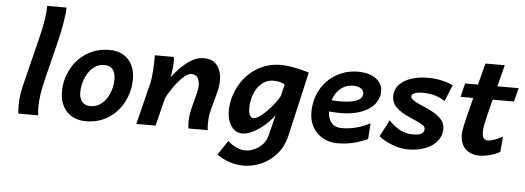

<svg xmlns="http://www.w3.org/2000/svg" viewBox="-58 -950 3702 1353"><g transform="rotate(5 1792.5 -273.5)"><path d="M323.2 -534.7 252.9 -251.5Q225.1 -138.7 225.1 -59.1Q225.1 -28.8 229.5 0H87.9Q85.4 -36.6 85.4 -56.6Q85.4 -105.5 92.8 -146.2Q100.1 -187 113.3 -238.3L187 -534.7Q225.1 -686 225.1 -773.9H361.8Q361.8 -735.4 350.3 -666.3Q338.9 -597.2 323.2 -534.7Z M690.4 -502.9Q746.1 -502.9 786.9 -479.7Q827.6 -456.5 849.6 -413.8Q871.6 -371.1 871.6 -313Q871.6 -227.5 834 -152.8Q796.4 -78.1 727.1 -33Q657.7 12.2 566.9 12.2Q510.7 12.2 468.8 -11.5Q426.8 -35.2 404.1 -78.6Q381.3 -122.1 381.3 -180.7Q381.3 -266.1 420.2 -340.1Q459 -414.1 529.3 -458.5Q599.6 -502.9 690.4 -502.9ZM510.3 -188Q510.3 -144 531 -120.4Q551.8 -96.7 589.4 -96.7Q635.7 -96.7 670.4 -126.2Q705.1 -155.8 723.6 -202.4Q742.2 -249 742.2 -298.8Q742.2 -345.2 722.4 -369.6Q702.6 -394 663.6 -394Q616.2 -394 581.3 -362.5Q546.4 -331.1 528.3 -283.2Q510.3 -235.4 510.3 -188Z M1288.1 -46.4Q1288.1 -73.2 1292.5 -100.1Q1298.8 -141.1 1317.4 -207Q1327.6 -244.1 1332.5 -265.9Q1337.4 -287.6 1337.4 -305.2Q1337.4 -345.2 1323 -364.7Q1308.6 -384.3 1277.3 -384.3Q1255.4 -384.3 1223.4 -355.2Q1191.4 -326.2 1160.2 -282.5Q1128.9 -238.8 1108.9 -197.8L1059.1 0H923.3L997.1 -297.4Q1003.4 -323.2 1007.3 -375.2Q1011.2 -427.2 1011.2 -469.7V-493.2H1145.5Q1147.5 -479 1147.5 -455.6Q1147.5 -436.5 1144 -405.8Q1140.6 -375 1136.2 -349.1Q1189.5 -420.9 1245.8 -461.9Q1302.2 -502.9 1355.5 -502.9Q1421.9 -502.9 1452.9 -461.4Q1483.9 -419.9 1483.9 -354Q1483.9 -327.1 1476.1 -291.5Q1468.3 -255.9 1453.1 -202.1Q1435.1 -137.7 1430.7 -111.3Q1425.3 -80.6 1425.3 -43.9Q1425.3 -20 1428.7 0H1292Q1288.1 -20 1288.1 -46.4Z M1699.7 227.1Q1649.9 227.1 1599.1 210Q1548.3 192.9 1512.2 164.6L1579.1 63.5Q1643.1 119.1 1707 119.1Q1734.4 119.1 1766.1 105.5Q1797.9 91.8 1823.2 65.9Q1848.6 40 1857.4 4.9L1895.5 -146.5Q1867.2 -107.4 1827.9 -73.2Q1788.6 -39.1 1747.1 -18.3Q1705.6 2.4 1671.9 2.4Q1643.1 2.4 1618.7 -15.4Q1594.2 -33.2 1579.3 -67.6Q1564.5 -102.1 1564.5 -148.9Q1564.5 -207.5 1583.3 -263.9Q1602.1 -320.3 1637.2 -367.9Q1672.4 -415.5 1720.7 -448.2Q1801.8 -502.9 1901.4 -502.9Q1945.8 -502.9 2001.5 -491.9Q2057.1 -481 2102.1 -466.3L1998.5 -12.2Q1980.5 66.9 1933.1 120.8Q1885.7 174.8 1823.7 200.9Q1761.7 227.1 1699.7 227.1ZM1859.9 -387.7Q1810.5 -387.7 1772.5 -353Q1740.7 -324.2 1723.6 -278.1Q1706.5 -231.9 1706.5 -184.1Q1706.5 -148.4 1715.8 -130.4Q1725.1 -112.3 1742.7 -112.3Q1762.2 -112.3 1796.4 -138.9Q1830.6 -165.5 1865 -205.8Q1899.4 -246.1 1919.9 -283.7L1940.4 -368.2Q1924.8 -377.4 1904.1 -382.6Q1883.3 -387.7 1859.9 -387.7Z M2344.2 12.2Q2289.6 12.2 2243.9 -12.7Q2198.2 -37.6 2171.6 -83.5Q2145 -129.4 2145 -189.5Q2145 -281.2 2186.3 -352.8Q2227.5 -424.3 2297.1 -463.6Q2366.7 -502.9 2448.2 -502.9Q2502 -502.9 2541.3 -486.8Q2580.6 -470.7 2601.3 -442.4Q2622.1 -414.1 2622.1 -377.9Q2622.1 -330.1 2590.8 -289.8Q2559.6 -249.5 2498 -225.6Q2436.5 -201.7 2350.6 -201.7Q2314.5 -201.7 2268.6 -205.6Q2269.5 -155.8 2294.2 -126.2Q2318.8 -96.7 2369.6 -96.7Q2467.8 -96.7 2567.4 -147.9L2559.6 -36.1Q2500.5 -9.8 2451.2 1.2Q2401.9 12.2 2344.2 12.2ZM2333 -283.2Q2497.1 -283.2 2497.1 -351.6Q2497.1 -374.5 2476.8 -387.9Q2456.5 -401.4 2420.9 -401.4Q2374 -401.4 2335.4 -371.3Q2296.9 -341.3 2279.8 -286.6Q2306.6 -283.2 2333 -283.2Z M2918.9 -394.5Q2881.8 -394.5 2859.1 -386.2Q2836.4 -377.9 2836.4 -362.8Q2836.4 -352.1 2847.7 -342Q2858.9 -332 2880.6 -321Q2902.3 -310.1 2942.9 -293Q3013.2 -262.7 3047.4 -230.2Q3081.5 -197.8 3081.5 -153.8Q3081.5 -103.5 3050.5 -65.9Q3019.5 -28.3 2966.1 -8.1Q2912.6 12.2 2846.7 12.2Q2806.2 12.2 2764.9 0.2Q2723.6 -11.7 2690.7 -29.1Q2657.7 -46.4 2638.7 -63L2699.7 -181.2Q2732.4 -143.6 2775.4 -119.9Q2818.4 -96.2 2871.6 -96.2Q2950.2 -96.2 2950.2 -140.6Q2950.2 -152.3 2942.1 -160.9Q2934.1 -169.4 2913.8 -179.9Q2893.6 -190.4 2848.1 -210Q2776.9 -240.2 2743.2 -273.4Q2709.5 -306.6 2709.5 -352.5Q2709.5 -402.3 2742.4 -436.3Q2775.4 -470.2 2828.1 -486.6Q2880.9 -502.9 2940.9 -502.9Q2996.6 -502.9 3044.4 -491.7Q3092.3 -480.5 3120.1 -464.8L3072.8 -349.6Q3045.9 -369.1 3006.1 -381.8Q2966.3 -394.5 2918.9 -394.5Z M3352.1 12.2Q3311 12.2 3280 -3.7Q3249 -19.5 3231.9 -50Q3214.8 -80.6 3214.8 -123.5Q3214.8 -141.1 3217.8 -160.2Q3226.1 -210.4 3272.5 -389.2H3182.1L3206.5 -485.8H3297.4L3336.9 -638.2H3473.6L3434.6 -485.8H3585L3560.5 -389.2H3409.7Q3372.1 -243.2 3365.2 -202.6Q3360.8 -177.2 3360.8 -155.3Q3360.8 -128.4 3370.1 -114Q3379.4 -99.6 3401.4 -99.6Q3436.5 -99.6 3504.9 -135.7L3495.6 -26.9Q3458.5 -6.8 3420.2 2.7Q3381.8 12.2 3352.1 12.2Z"/></g></svg>

Font: Lesson One
Style: Bold Italic
Weight: 700
Italic angle: -14°
Designer: But Ko, Victor Gaultney, Annie Olsen, Julie Remington, Don Collingsworth, Eric Hays, Becca Hirsbrunner
Version: Version 1.100